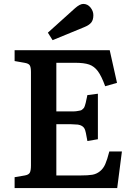

<svg xmlns="http://www.w3.org/2000/svg" viewBox="-20 -955 678 975"><path d="M247.1 -751 223.1 -789.1 360.8 -913.1Q385.7 -935.1 402.8 -935.1Q424.8 -935.1 439.5 -917Q454.1 -898.9 454.1 -877.9Q454.1 -854 443.4 -840.6Q432.6 -827.1 407.2 -816.9ZM54.2 0V-55.2L106 -64Q126 -67.4 131.6 -78.6Q137.2 -89.8 137.2 -115.2V-588.9Q137.2 -613.3 131.3 -623Q125.5 -632.8 104 -636.2L54.2 -645V-700.2H537.1L574.2 -534.2L514.2 -517.1Q495.1 -569.3 476.8 -593.8Q458.5 -618.2 432.9 -627.2Q407.2 -636.2 359.9 -636.2H266.1V-389.2H331.1Q346.2 -389.2 356 -389.4Q365.7 -389.6 374.8 -391.4Q383.8 -393.1 388.7 -394Q393.6 -395 398.7 -399.7Q403.8 -404.3 406 -407Q408.2 -409.7 411.1 -418.5Q414.1 -427.2 415.3 -432.9Q416.5 -438.5 419.4 -452.1Q420.4 -456.1 420.9 -458.5Q421.4 -460.9 422.1 -464.8Q422.9 -468.8 423.8 -472.2L477.1 -479V-248L423.8 -238.8Q415.5 -289.6 409.7 -300.8Q400.9 -318.4 375.5 -322.3Q362.8 -323.7 340.8 -324.2H266.1V-64H388.2Q427.2 -64 448.7 -67.6Q470.2 -71.3 487.5 -85.2Q504.9 -99.1 514.6 -121.6Q524.4 -144 535.2 -186H599.1L575.2 0Z"/></svg>

Font: Literata Book SemiBold
Style: Regular
Weight: 600
Designer: Latin by Veronika Burian and Jose Scaglione. Greek by Irene Vlachou. Cyrillic by Vera Evstafieva
Foundry: TypeTogether
Version: Version 2.003;PS 002.003;hotconv 1.0.88;makeotf.lib2.5.64775